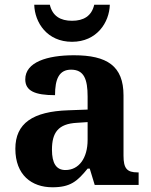

<svg xmlns="http://www.w3.org/2000/svg" viewBox="-20 -783 640 813"><path d="M285 -606C390 -606 443 -688 445 -763H379C368 -715 334 -695 285 -695C236 -695 202 -715 191 -763H125C127 -688 179 -606 285 -606ZM202 10C278 10 307 -15 351 -69H360L381 0H567V-53H563C518 -53 503 -69 503 -124V-379C503 -504 433 -549 293 -549C180 -549 87 -520 87 -447C87 -398 128 -380 213 -380C213 -448 230 -488 281 -488C336 -488 351 -447 351 -374V-319L269 -316C119 -311 45 -261 45 -153C45 -42 114 10 202 10ZM257 -63C218 -63 200 -92 200 -149C200 -221 226 -259 306 -263L351 -266V-191C351 -113 314 -63 257 -63Z"/></svg>

Font: Noto Serif Telugu
Style: Bold
Weight: 700
Designer: Jelle Bosma - Monotype Design Team
Foundry: Monotype Imaging Inc.
Version: Version 2.005